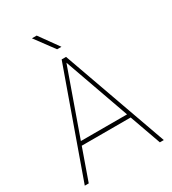

<svg xmlns="http://www.w3.org/2000/svg" viewBox="-215 -1018 1010 1129"><g transform="rotate(-30 290.0 -453.0)"><path d="M310.5 -775.9H281.2L185.1 -905.8H217.3ZM530.8 0 455.1 -212.4H123L47.9 0H21L274.4 -710.9H304.2L557.6 0ZM132.3 -238.8H445.8L289.1 -680.2Z"/></g></svg>

Font: Robert Sans Thin
Style: Regular
Weight: 100
Designer: Christian Robertson (extended by Adam Twardoch)
Foundry: Google
Version: Version 12.135;April 2, 2019;FontCreator 11.5.0.2425 64-bit;